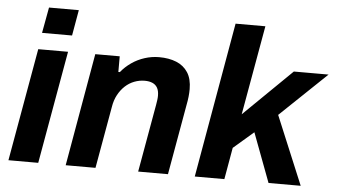

<svg xmlns="http://www.w3.org/2000/svg" viewBox="-50 -808 1566 892"><g transform="rotate(5 732.5 -362.0)"><path d="M122 -603 144 -723H283L262 -603ZM18 0 111 -526H250L157 0Z M285 0 377 -526H491V-453H498Q518 -478 546 -497.5Q574 -517 607 -527.5Q640 -538 674 -538Q720 -538 754.5 -524Q789 -510 808.5 -480Q828 -450 828 -402Q828 -385 826 -366.5Q824 -348 820 -328L762 0H623L679 -316Q681 -328 682.5 -338.5Q684 -349 684 -359Q684 -382 676 -396Q668 -410 653 -416.5Q638 -423 617 -423Q592 -423 568.5 -414Q545 -405 526 -387.5Q507 -370 493.5 -345Q480 -320 475 -288L424 0Z M887 0 1014 -724H1153L1079 -307L1303 -526H1465L1248 -319L1381 0H1231L1145 -229L1051 -148L1025 0Z"/></g></svg>

Font: Archivo SemiBold
Style: Bold Italic
Weight: 700
Italic angle: -10°
Version: Version 2.001